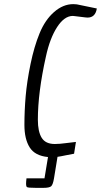

<svg xmlns="http://www.w3.org/2000/svg" viewBox="-20 -753 488 928"><path d="M403 -668 391 -669 342 -675Q337 -676 332 -676Q291 -676 256 -622Q221 -568 202 -480Q163 -306 163 -174Q163 -117 181.5 -87Q200 -57 245 -57Q268 -57 300.5 -61.5Q333 -66 347 -67L338 -10Q324 -8 298.5 -2.5Q273 3 258 5L241 109Q236 139 227.5 147Q219 155 189 155H154Q114 155 110 151Q106 147 106 136.5Q106 126 108 109H195L212 6Q149 0 123.5 -40.5Q98 -81 98 -149Q98 -217 104 -287.5Q110 -358 127.5 -443Q145 -528 171.5 -592.5Q198 -657 241.5 -695Q285 -733 334 -733Q342 -733 351 -732L448 -712Q441 -668 403 -668Z"/></svg>

Font: Economica
Style: Italic
Weight: 400
Designer: Vicente Lamonaca
Foundry: Vicente Lamonaca
Version: Version 1.100